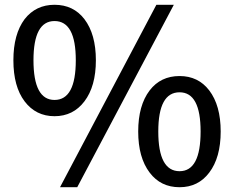

<svg xmlns="http://www.w3.org/2000/svg" viewBox="-20 -770 979 803"><path d="M83 -346Q36 -408 36 -518Q36 -627 83 -690Q130 -750 208 -750Q287 -750 333 -690Q381 -627 381 -518Q381 -409 333 -346Q286 -284 208 -284Q130 -284 83 -346ZM297 -518Q297 -682 208 -682Q120 -682 120 -518Q120 -352 208 -352Q297 -352 297 -518ZM634 -750H707L303 13H231ZM606 -48Q558 -111 558 -220Q558 -329 606 -392Q652 -452 731 -452Q809 -452 855 -392Q903 -329 903 -220Q903 -111 855 -48Q809 13 731 13Q652 13 606 -48ZM819 -220Q819 -384 731 -384Q642 -384 642 -220Q642 -54 731 -54Q819 -54 819 -220Z"/></svg>

Font: `nÑOSM
Style: Regular
Weight: 500
Designer: Ryoko NISHIZUKA ¬âXZm¬º[P (kana & ideographs); Paul D. Hunt (Latin, Greek & Cyrillic); Wenlong ZHANG _ e¬á¬ü¬ô (bopomof
Foundry: Adobe Systems Incorporated
Version: Version 1.00 June 24, 2014, initial release